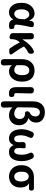

<svg xmlns="http://www.w3.org/2000/svg" viewBox="1662 -2514 1053 4416"><g transform="rotate(90 2188.0 -305.5)"><path d="M571.3 -341.8Q545.9 -208 545.9 -158.2Q545.9 -106.4 600.6 -106.4H602.5Q620.1 -110.4 631.8 -97.2Q643.6 -84 646.5 -64.5Q656.2 -3.9 622.1 7.8Q598.6 13.7 565.4 13.7Q448.2 13.7 429.7 -85H425.8Q368.2 13.7 265.6 13.7Q165 13.7 104.5 -63.5Q43.9 -140.6 43.9 -275.4Q43.9 -411.1 116.2 -492.7Q188.5 -574.2 291 -574.2Q400.4 -574.2 450.2 -453.1H454.1L461.9 -498Q473.6 -559.6 537.1 -559.6Q617.2 -559.6 600.6 -483.4Q595.7 -460.9 585.9 -413.1Q576.2 -365.2 571.3 -341.8ZM231.4 -410.2Q194.3 -363.3 194.3 -277.3Q194.3 -192.4 222.2 -149.9Q250 -107.4 299.8 -107.4Q341.8 -107.4 377 -147.5Q412.1 -187.5 416 -242.2L422.9 -340.8Q387.7 -453.1 311.5 -453.1Q264.6 -453.1 231.4 -410.2Z M742.2 -69.3V-392.6Q742.2 -414.1 740.2 -474.6Q735.4 -514.6 754.4 -537.1Q773.4 -559.6 812.5 -559.6Q843.8 -559.6 860.8 -547.4Q877.9 -535.2 881.8 -505.9Q884.8 -466.8 884.8 -422.9V-299.8H888.7Q1009.8 -495.1 1146.5 -554.7Q1180.7 -564.5 1196.8 -550.8Q1212.9 -537.1 1215.8 -500Q1220.7 -434.6 1168 -418Q1115.2 -393.6 1047.9 -332Q1114.3 -201.2 1217.8 -64.5Q1241.2 -37.1 1231.4 -16.6Q1221.7 3.9 1181.6 6.8L1149.4 8.8Q1106.4 11.7 1085.9 -14.6Q1022.5 -101.6 954.1 -235.4L934.6 -211.9Q879.9 -153.3 879.9 -32.2V-30.3Q879.9 -16.6 866.7 -8.3Q853.5 0 837.9 0Q799.8 0 771 -18.6Q742.2 -37.1 742.2 -69.3Z M1339.8 127V-273.4Q1339.8 -421.9 1412.1 -498Q1484.4 -574.2 1601.6 -574.2Q1722.7 -574.2 1790 -498.5Q1857.4 -422.9 1857.4 -289.1Q1857.4 -151.4 1789.1 -68.8Q1720.7 13.7 1626 13.7Q1534.2 13.7 1477.5 -53.7Q1484.4 95.7 1485.4 126Q1487.3 201.2 1414.1 201.2Q1339.8 201.2 1339.8 127ZM1673.8 -151.4Q1708 -199.2 1708 -287.1Q1708 -453.1 1596.7 -453.1Q1544.9 -453.1 1511.7 -407.7Q1478.5 -362.3 1478.5 -283.2V-160.2Q1525.4 -107.4 1592.8 -107.4Q1641.6 -107.4 1673.8 -151.4Z M1983.4 -159.2V-486.3Q1983.4 -559.6 2057.6 -559.6Q2130.9 -559.6 2128.9 -482.4Q2121.1 -167 2121.1 -152.3Q2121.1 -127 2131.8 -116.7Q2142.6 -106.4 2166 -106.4H2168Q2190.4 -110.4 2202.6 -84.5Q2214.8 -58.6 2209.5 -28.3Q2204.1 2 2182.6 8.8Q2160.2 13.7 2127.9 13.7Q2048.8 13.7 2016.1 -30.3Q1983.4 -74.2 1983.4 -159.2Z M2310.5 127V-536.1Q2310.5 -660.2 2374 -735.8Q2437.5 -811.5 2562.5 -811.5Q2661.1 -811.5 2730 -759.3Q2798.8 -707 2798.8 -608.4Q2798.8 -496.1 2699.2 -433.6V-428.7Q2769.5 -416 2814.5 -359.9Q2859.4 -303.7 2859.4 -223.6Q2859.4 -110.4 2793 -48.3Q2726.6 13.7 2636.7 13.7Q2521.5 13.7 2447.3 -65.4Q2451.2 -2 2455.1 125Q2458 201.2 2383.8 201.2Q2310.5 201.2 2310.5 127ZM2452.1 -525.4Q2447.3 -383.8 2447.3 -179.7Q2503.9 -107.4 2595.7 -107.4Q2647.5 -107.4 2681.6 -140.6Q2715.8 -173.8 2715.8 -234.4Q2715.8 -287.1 2685.5 -320.3Q2655.3 -353.5 2597.7 -353.5H2595.7Q2572.3 -349.6 2557.6 -361.8Q2543 -374 2539.1 -397.5Q2535.2 -423.8 2552.7 -446.8Q2570.3 -469.7 2597.7 -478.5Q2657.2 -514.6 2657.2 -594.7Q2657.2 -643.6 2629.9 -669.9Q2602.5 -696.3 2563.5 -696.3Q2509.8 -696.3 2481.9 -651.9Q2454.1 -607.4 2452.1 -525.4Z M3308.6 -369.1H3358.4Q3393.6 -369.1 3389.6 -327.1Q3382.8 -256.8 3382.8 -218.8Q3382.8 -158.2 3401.9 -132.3Q3420.9 -106.4 3458 -106.4Q3494.1 -106.4 3516.1 -149.9Q3538.1 -193.4 3538.1 -274.4Q3538.1 -372.1 3504.9 -446.3Q3484.4 -481.4 3492.7 -509.8Q3501 -538.1 3538.1 -551.8Q3595.7 -573.2 3626 -522.5Q3685.5 -408.2 3685.5 -283.2Q3685.5 -139.6 3631.8 -63Q3578.1 13.7 3478.5 13.7Q3361.3 13.7 3319.3 -90.8H3315.4Q3272.5 13.7 3163.1 13.7Q3065.4 13.7 3008.3 -62.5Q2951.2 -138.7 2951.2 -279.3Q2951.2 -392.6 3012.7 -518.6Q3041 -574.2 3102.5 -549.8Q3140.6 -535.2 3148.9 -507.3Q3157.2 -479.5 3136.7 -443.4Q3090.8 -351.6 3090.8 -251Q3090.8 -183.6 3111.3 -145Q3131.8 -106.4 3169.9 -106.4Q3251 -106.4 3251 -218.8Q3251 -259.8 3247.1 -293.9Q3243.2 -329.1 3259.8 -349.1Q3276.4 -369.1 3308.6 -369.1Z M4045.9 -559.6H4302.7Q4363.3 -559.6 4363.3 -501Q4363.3 -437.5 4295.9 -445.3Q4229.5 -449.2 4198.2 -450.2V-445.3Q4243.2 -419.9 4268.1 -369.1Q4293 -318.4 4293 -251Q4293 -128.9 4222.2 -57.6Q4151.4 13.7 4039.1 13.7Q3927.7 13.7 3853 -63Q3778.3 -139.6 3778.3 -274.4Q3778.3 -411.1 3856.4 -485.4Q3934.6 -559.6 4045.9 -559.6ZM4153.3 -264.6Q4153.3 -335 4124.5 -387.7Q4095.7 -440.4 4041 -440.4Q3988.3 -440.4 3958.5 -399.4Q3928.7 -358.4 3928.7 -274.4Q3928.7 -195.3 3959 -150.9Q3989.3 -106.4 4041 -106.4Q4092.8 -106.4 4123 -148.4Q4153.3 -190.4 4153.3 -264.6Z"/></g></svg>

Font: GenSenMaruGothic TW TTF Bold
Style: Regular
Weight: 700
Version: Version 1.301